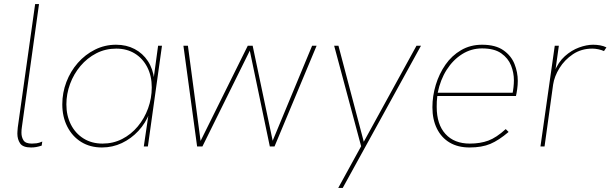

<svg xmlns="http://www.w3.org/2000/svg" viewBox="-20 -717 2989 940"><path d="M132 5Q92 5 78.5 -15Q65 -35 65 -63Q65 -65 65.5 -74.5Q66 -84 67 -93L152 -697H171L87 -94Q86 -88 85.5 -81.5Q85 -75 85 -67Q85 -46 95 -30Q105 -14 136 -14Q147 -14 159 -15.5Q171 -17 187 -24L184 -4Q168 1 156.5 3Q145 5 132 5Z M479 5Q421 5 377.5 -22Q334 -49 309.5 -97Q285 -145 285 -206Q285 -263 305 -315.5Q325 -368 361 -409Q397 -450 445 -474Q493 -498 548 -498Q599 -498 639 -477Q679 -456 704 -418Q729 -380 735 -328L731 -324L754 -493H773L704 0H684L709 -170L713 -166Q693 -114 657.5 -76Q622 -38 576.5 -16.5Q531 5 479 5ZM482 -14Q534 -14 578 -36.5Q622 -59 654.5 -98Q687 -137 705 -186.5Q723 -236 723 -289Q723 -345 701 -388Q679 -431 640 -455Q601 -479 549 -479Q496 -479 451.5 -456Q407 -433 374 -394Q341 -355 323 -306Q305 -257 305 -206Q305 -151 327 -107.5Q349 -64 389 -39Q429 -14 482 -14Z M945 0 878 -493H900L962 -27L1193 -493H1217L1315 -28L1508 -493H1530L1324 0H1301L1203 -469L971 0Z M1636 203 1748 -1 1616 -493H1637L1761 -23L2019 -493H2041L1658 203Z M2279 5Q2222 5 2181.5 -19Q2141 -43 2119 -87.5Q2097 -132 2097 -192Q2097 -247 2113.5 -301.5Q2130 -356 2161 -400.5Q2192 -445 2237.5 -471.5Q2283 -498 2340 -498Q2406 -498 2444.5 -471Q2483 -444 2499 -403.5Q2515 -363 2515 -321Q2515 -301 2512 -280Q2509 -259 2506 -247H2121Q2119 -233 2118.5 -220Q2118 -207 2118 -194Q2118 -108 2161 -61Q2204 -14 2280 -14Q2331 -14 2370.5 -28.5Q2410 -43 2456 -85L2470 -71Q2422 -30 2380.5 -12.5Q2339 5 2279 5ZM2489 -258Q2492 -272 2494 -290Q2496 -308 2496 -324Q2496 -361 2482 -396.5Q2468 -432 2434 -456Q2400 -480 2340 -480Q2287 -480 2242.5 -452Q2198 -424 2167 -375.5Q2136 -327 2123 -263H2496Z M2626 0 2696 -493H2716L2698 -364L2694 -365Q2713 -413 2745.5 -442Q2778 -471 2815 -484.5Q2852 -498 2884 -498Q2901 -498 2918 -495Q2935 -492 2949 -485L2937 -467Q2926 -472 2910.5 -475.5Q2895 -479 2880 -479Q2826 -479 2785 -451.5Q2744 -424 2719 -383.5Q2694 -343 2688 -303L2646 0Z"/></svg>

Font: Hanken Grotesk Thin
Style: Italic
Weight: 250
Italic angle: -8°
Designer: Alfredo Marco Pradil
Foundry: Hanken Design Co.
Version: Version 3.013